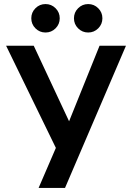

<svg xmlns="http://www.w3.org/2000/svg" viewBox="-20 -925 650 945"><path d="M255 -197 10 -700H146L320 -328L470 -700H600L300 0H170ZM204 -765Q175 -765 154.5 -785.5Q134 -806 134 -835Q134 -864 154.5 -884.5Q175 -905 204 -905Q233 -905 253.5 -884.5Q274 -864 274 -835Q274 -806 253.5 -785.5Q233 -765 204 -765ZM414 -765Q385 -765 364.5 -785.5Q344 -806 344 -835Q344 -864 364.5 -884.5Q385 -905 414 -905Q443 -905 463.5 -884.5Q484 -864 484 -835Q484 -806 463.5 -785.5Q443 -765 414 -765Z"/></svg>

Font: Retni Sans
Style: Bold
Weight: 700
Designer: Vitaly Kuzmin
Foundry: ParaType Ltd.
Version: Version 1.00;March 2, 2019;FontCreator 11.5.0.2425 64-bit; t